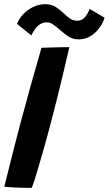

<svg xmlns="http://www.w3.org/2000/svg" viewBox="-24 -885 516 912"><path d="M126.5 7.5Q110 7.5 86.2 7Q62.5 6.5 38.5 5.2Q14.5 4 -3.5 1.5Q3 -23.5 11.8 -59.5Q20.5 -95.5 31.2 -137.2Q42 -179 52.8 -221.8Q63.5 -264.5 74 -303Q94.5 -380 119.5 -470Q144.5 -560 173 -658Q180.5 -658.5 196.8 -658.8Q213 -659 233.5 -659.8Q254 -660.5 273 -660.8Q292 -661 305.5 -661Q292.5 -605 276.8 -539Q261 -473 244.5 -406.5Q228 -340 212 -280.5Q204.5 -252 195.2 -218.8Q186 -185.5 176.2 -151.5Q166.5 -117.5 157.2 -86.2Q148 -55 140.2 -30.5Q132.5 -6 126.5 7.5ZM57 -771.5Q65 -794 84.5 -815.5Q104 -837 131.8 -851Q159.5 -865 191.5 -865Q221 -865 241.2 -851.5Q261.5 -838 278.5 -822Q293 -808 308.2 -797.2Q323.5 -786.5 343 -786.5Q365.5 -786.5 380 -804Q394.5 -821.5 401.5 -843L472.5 -801Q470 -789 460.8 -772Q451.5 -755 436 -738Q420.5 -721 398.8 -709.5Q377 -698 349 -698Q321 -698 299 -713.2Q277 -728.5 258 -745Q243 -759 228.2 -769Q213.5 -779 198.5 -779Q179 -779 164.2 -768.5Q149.5 -758 139.8 -743.2Q130 -728.5 125 -716.5Z"/></svg>

Font: Grandstander Thin SemiBold
Style: Italic
Weight: 600
Italic angle: -15°
Version: Version 1.200